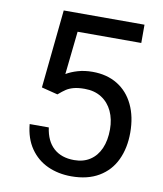

<svg xmlns="http://www.w3.org/2000/svg" viewBox="-82 -777 725 854"><g transform="rotate(10 281.0 -350.5)"><path d="M136.7 -710.9H501.5V-628.4H213.9L192.9 -433.6Q214.8 -446.8 244.9 -455.6Q274.9 -464.4 311 -464.4Q376 -464.4 423.6 -435.3Q471.2 -406.2 496.8 -352.5Q522.5 -298.8 522.5 -226.6Q522.5 -157.2 497.3 -103.8Q472.2 -50.3 421.6 -20.3Q371.1 9.8 297.4 9.8Q238.3 9.8 190.2 -12.2Q142.1 -34.2 111.6 -78.4Q81.1 -122.6 75.2 -187H161.6Q169.9 -126.5 204.8 -95Q239.7 -63.5 297.4 -63.5Q339.4 -63.5 369.4 -83.3Q399.4 -103 415.3 -139.4Q431.2 -175.8 431.2 -225.6Q431.2 -271 414.6 -306.9Q397.9 -342.8 366 -363.3Q334 -383.8 289.6 -383.8Q260.7 -383.8 241 -378.7Q221.2 -373.5 207 -364.3Q192.9 -355 173.8 -338.4L100.6 -356.9Z"/></g></svg>

Font: Heebo
Style: Regular
Weight: 400
Designer: Oded Ezer
Foundry: Meir Sadan
Version: Version 2.001; ttfautohint (v1.5.14-ce02) -l 8 -r 50 -G 200 